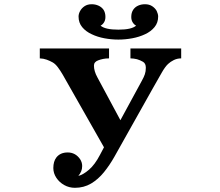

<svg xmlns="http://www.w3.org/2000/svg" viewBox="-20 -769 1040 907"><path d="M413.1 -749Q430.2 -749 445.1 -742.4Q460 -735.8 469.2 -722.7Q478 -709 478 -689Q478 -673.8 471.2 -663.1Q464.4 -652.3 455.1 -647.9Q476.6 -628.9 539.1 -628.9Q601.6 -628.9 623 -647.9Q613.8 -652.3 606.9 -663.1Q600.1 -673.8 600.1 -689Q600.1 -709 609.1 -722.7Q618.2 -736.3 633.3 -742.7Q647.5 -749 665 -749Q685.1 -749 699 -739.7Q712.9 -730.5 720.2 -717.3Q727.1 -702.6 727.1 -690.9Q727.1 -661.6 710 -640.9Q692.9 -620.1 665.5 -607.4Q637.7 -594.2 604.5 -588.1Q571.3 -582 539.1 -582Q506.8 -582 473.6 -588.1Q440.4 -594.2 413.1 -607.4Q385.3 -620.1 368.2 -640.9Q351.1 -661.6 351.1 -690.9Q351.1 -703.6 358.4 -717Q365.7 -730.5 379.4 -739.7Q393.1 -749 413.1 -749ZM495.1 -540V-493.2Q479.5 -493.2 466.6 -490.5Q453.6 -487.8 443.8 -483.9Q423.8 -476.6 423.8 -459Q423.8 -433.1 439.9 -403.8L548.8 -201.2L649.9 -387.2Q659.7 -404.8 664.3 -418.2Q668.9 -431.6 668.9 -449.2Q668.9 -469.2 655.5 -477.1Q642.1 -484.9 627 -489.3Q610.4 -493.2 596.2 -493.2V-540H835.9V-493.2Q817.4 -493.2 801.3 -485.4Q785.2 -477.5 773.9 -466.8Q759.8 -453.6 743.9 -425.5Q728 -397.5 702.1 -352.1L520 -27.8Q498 11.2 470.9 44.7Q443.8 78.1 410.2 98.1Q376 118.2 334 118.2Q306.6 118.2 283.4 105.2Q260.3 92.3 246.1 70.8Q231.9 49.3 231.9 24.9Q231.9 -6.3 246.1 -24.9Q264.6 -48.8 299.8 -48.8Q336.4 -48.8 358.4 -17.1Q368.2 -2 368.2 15.1Q368.2 29.3 363.5 40.3Q358.9 51.3 350.1 62Q372.6 56.6 400.4 32.7Q428.2 8.8 452.1 -37.1L471.2 -73.2L275.9 -417Q265.1 -435.5 253.2 -451.4Q241.2 -467.3 229 -474.1Q216.3 -481.4 200.7 -487.1Q185.1 -492.7 168 -493.2V-540Z"/></svg>

Font: BIZ UDMincho
Style: Bold
Weight: 700
Monospace: yes
Designer: TypeBank Co., Ltd.
Foundry: Morisawa Inc.
Version: Version 1.06